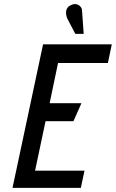

<svg xmlns="http://www.w3.org/2000/svg" viewBox="-20 -916 565 936"><path d="M380 -863Q380 -875 372 -884Q364 -893 352 -895.5Q340 -898 326 -891Q312 -885 306.5 -874Q301 -863 302 -850.5Q303 -838 307 -828L347 -751H388ZM41 0H374L392 -84H151L202 -325H338L377 -413H222L263 -609H506L525 -700H190Z"/></svg>

Font: Advent Pro SemiBold
Style: Italic
Weight: 600
Italic angle: -12°
Version: Version 3.000